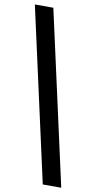

<svg xmlns="http://www.w3.org/2000/svg" viewBox="-101 -851 508 1013"><g transform="rotate(10 152.5 -344.0)"><path d="M206 120 0 -808H99L305 120Z"/></g></svg>

Font: Encode Sans SemiCondensed SemiCondensed Medium
Style: Regular
Weight: 500
Width: 4
Designer: Multiple Designers
Foundry: Impallari Type
Version: Version 3.000; ttfautohint (v1.8.3) -l 8 -r 50 -G 200 -x 14 